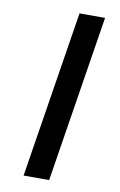

<svg xmlns="http://www.w3.org/2000/svg" viewBox="-82 -752 501 799"><g transform="rotate(10 168.5 -352.5)"><path d="M76 0 188 -705H296L184 0Z"/></g></svg>

Font: Nunito Sans 10pt Expanded Medium
Style: Italic
Weight: 500
Width: 7
Italic angle: -9°
Designer: Vernon Adams
Foundry: Vernon Adams
Version: Version 3.101;gftools[0.9.27]